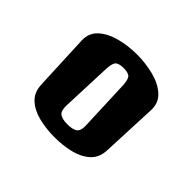

<svg xmlns="http://www.w3.org/2000/svg" viewBox="-106 -879 679 679"><g transform="rotate(45 233.0 -540.0)"><path d="M232.9 -333Q191.4 -333 154.3 -342Q117.2 -351.1 93.5 -372.8Q69.8 -394.5 68.4 -431.6L59.1 -642.6Q57.6 -679.2 82.5 -702.1Q107.4 -725.1 147.7 -735.8Q188 -746.6 232.9 -746.6Q277.8 -746.6 318.1 -735.8Q358.4 -725.1 383.3 -702.1Q408.2 -679.2 406.7 -642.6L397.5 -431.6Q396 -394.5 372.3 -372.8Q348.6 -351.1 311.8 -342Q274.9 -333 232.9 -333ZM232.9 -397.5Q258.8 -397.5 271 -406Q283.2 -414.6 282.2 -440.4L274.4 -638.2Q272 -667 261.7 -673.1Q251.5 -679.2 232.9 -679.2Q214.8 -679.2 204.3 -673.1Q193.8 -667 191.4 -638.2L183.6 -440.4Q183.1 -414.6 195.1 -406Q207 -397.5 232.9 -397.5Z"/></g></svg>

Font: Denk One
Style: Regular
Weight: 400
Designer: Irina Smirnova, Eben Sorkin
Foundry: Sorkin Type Co.f
Version: Version 1.004; ttfautohint (v1.8.4.7-5d5b);gftools[0.9.23]